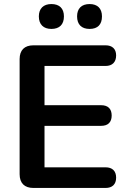

<svg xmlns="http://www.w3.org/2000/svg" viewBox="-20 -929 637 949"><path d="M423 -786C463 -786 484 -808 484 -848C484 -887 462 -909 423 -909C383 -909 361 -887 361 -848C361 -808 383 -786 423 -786ZM234 -786C274 -786 296 -808 296 -848C296 -887 274 -909 234 -909C195 -909 172 -887 172 -848C172 -808 195 -786 234 -786ZM502 0C535 0 554 -18 554 -51C554 -84 535 -102 502 -102H200V-307H480C514 -307 532 -325 532 -358C532 -391 514 -409 480 -409H200V-603H502C535 -603 554 -622 554 -655C554 -687 535 -705 502 -705H145C101 -705 77 -681 77 -637V-68C77 -24 101 0 145 0Z"/></svg>

Font: Nunito
Style: Bold
Weight: 700
Designer: Vernon Adams
Foundry: Vernon Adams
Version: Version 3.602